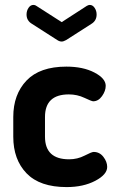

<svg xmlns="http://www.w3.org/2000/svg" viewBox="-20 -752 474 781"><path d="M128 -728 231 -662 333 -728Q340 -732 345 -732Q357 -732 365 -720Q373 -708 373 -693Q373 -668 352 -655L249 -589Q238 -583 231 -583Q222 -583 213 -589L110 -655Q88 -668 88 -693Q88 -708 96 -720Q104 -732 116 -732Q123 -732 128 -728ZM251 9Q142 9 88 -47Q34 -103 34 -196V-276Q34 -368 88 -424.5Q142 -481 250 -481Q318 -481 364 -457Q410 -433 410 -403Q410 -382 395 -361Q380 -340 359 -340Q353 -340 323.5 -354Q294 -368 260 -368Q163 -368 163 -276V-196Q163 -104 261 -104Q295 -104 324 -119Q353 -134 361 -134Q385 -134 400.5 -114Q416 -94 416 -73Q416 -42 367.5 -16.5Q319 9 251 9Z"/></svg>

Font: Dosis
Style: Bold
Weight: 700
Designer: Edgar Tolentino, Pablo Impallari, Igino Marini
Foundry: Edgar Tolentino, Pablo Impallari, Igino Marini
Version: Version 1.007